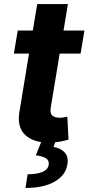

<svg xmlns="http://www.w3.org/2000/svg" viewBox="-20 -696 436 946"><path d="M396 -545.5 377.1 -431.8H274.1L230.5 -169Q225.1 -137.8 237.7 -126.8Q250.4 -115.8 273.1 -115.8Q283.7 -115.8 294.7 -117.7Q305.8 -119.7 311.8 -120.7L317.5 -7.8Q304.7 -4.3 283.2 0.4Q261.7 5 232.2 6.4Q149.1 9.6 105.6 -29.8Q62.1 -69.2 76.3 -148.8L122.9 -431.8H48.3L67.5 -545.5H141.7L163.4 -676.1H314.6L293 -545.5ZM185.4 -2.8H255L243.6 28.1Q279.1 33.7 299 55.6Q318.9 77.4 311.8 114.3Q304 167.3 249.5 198.7Q195 230.1 105.5 230.1L116.1 162.6Q160.5 162.6 187.7 151.8Q214.8 141 219.5 118.3Q223.7 96.2 208.3 85Q192.8 73.9 156.6 69.2Z"/></svg>

Font: Inter UI
Style: Bold Italic
Weight: 700
Italic angle: 9.39999°
Designer: Rasmus Andersson
Foundry: rsms
Version: 3.2;8d6f07862